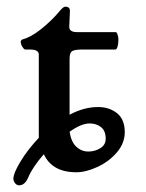

<svg xmlns="http://www.w3.org/2000/svg" viewBox="-20 -503 435 574"><path d="M20 31Q20 15 41.5 -20.5Q63 -56 96 -91V-340Q96 -355 69 -355H55Q51 -356 46.5 -363.5Q42 -371 42 -378Q42 -383 47 -385Q72 -392 99 -413Q126 -434 148 -458Q152 -463 161 -473Q170 -483 175 -483Q190 -483 189 -469L187 -423Q187 -407 210 -407H326Q329 -407 331.5 -399.5Q334 -392 334 -384Q334 -373 331.5 -364Q329 -355 325 -355H228Q203 -355 195.5 -350Q188 -345 188 -327V-160Q231 -183 273 -183Q307 -183 330 -164.5Q353 -146 353 -108Q353 -75 329.5 -47.5Q306 -20 271.5 -4Q237 12 208 12Q136 12 111 -42Q78 -4 65 26Q55 51 37 51Q30 51 25 44.5Q20 38 20 31ZM296 -88Q296 -112 282 -123Q268 -134 248 -134Q223 -134 188 -109Q193 -78 208.5 -64Q224 -50 244 -50Q264 -50 280 -60Q296 -70 296 -88Z"/></svg>

Font: EB Garamond Medium
Style: Italic
Weight: 500
Italic angle: -17.2°
Designer: Georg Duffner and Octavio Pardo
Foundry: Georg Duffner
Version: Version 1.000